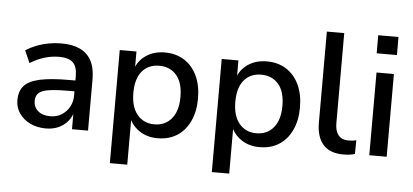

<svg xmlns="http://www.w3.org/2000/svg" viewBox="-56 -831 2439 1133"><g transform="rotate(5 1163.5 -265.0)"><path d="M234 9Q182 9 141 -11Q100 -31 76.5 -65.5Q53 -100 53 -142Q53 -197 81.5 -228.5Q110 -260 174.5 -274Q239 -288 346 -288H399V-224H348Q294 -224 257 -220.5Q220 -217 197.5 -208.5Q175 -200 165 -185Q155 -170 155 -148Q155 -111 181.5 -88Q208 -65 254 -65Q292 -65 321 -83Q350 -101 367 -131Q384 -161 384 -200V-314Q384 -370 358.5 -394.5Q333 -419 276 -419Q234 -419 191.5 -406.5Q149 -394 105 -367L73 -440Q101 -458 135.5 -471.5Q170 -485 208 -492Q246 -499 282 -499Q349 -499 393.5 -478Q438 -457 461 -414Q484 -371 484 -303V0H389V-108H395Q386 -73 363.5 -46.5Q341 -20 308.5 -5.5Q276 9 234 9Z M629 180V-490H728V-381H721Q738 -436 785 -467.5Q832 -499 896 -499Q962 -499 1011 -468Q1060 -437 1087 -380Q1114 -323 1114 -245Q1114 -168 1087 -110.5Q1060 -53 1011.5 -22Q963 9 896 9Q833 9 787 -22.5Q741 -54 723 -105H732V180ZM870 -71Q934 -71 972 -116.5Q1010 -162 1010 -245Q1010 -330 972 -374Q934 -418 870 -418Q806 -418 768.5 -374Q731 -330 731 -245Q731 -162 769 -116.5Q807 -71 870 -71Z M1233 180V-490H1332V-381H1325Q1342 -436 1389 -467.5Q1436 -499 1500 -499Q1566 -499 1615 -468Q1664 -437 1691 -380Q1718 -323 1718 -245Q1718 -168 1691 -110.5Q1664 -53 1615.5 -22Q1567 9 1500 9Q1437 9 1391 -22.5Q1345 -54 1327 -105H1336V180ZM1474 -71Q1538 -71 1576 -116.5Q1614 -162 1614 -245Q1614 -330 1576 -374Q1538 -418 1474 -418Q1410 -418 1372.5 -374Q1335 -330 1335 -245Q1335 -162 1373 -116.5Q1411 -71 1474 -71Z M1996 9Q1917 9 1877 -36Q1837 -81 1837 -166V-705H1940V-173Q1940 -141 1949 -119.5Q1958 -98 1975.5 -87Q1993 -76 2019 -76Q2031 -76 2043 -77Q2055 -78 2066 -82L2065 0Q2048 5 2031.5 7Q2015 9 1996 9Z M2141 -603V-710H2261V-603ZM2150 0V-490H2253V0Z"/></g></svg>

Font: Nunito Sans 11pt SemiBold
Style: Regular
Weight: 600
Version: Version 3.101;gftools[0.9.27]